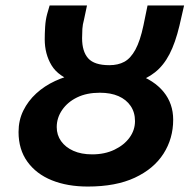

<svg xmlns="http://www.w3.org/2000/svg" viewBox="-20 -672 698 704"><path d="M302 12Q227 12 170 -11Q113 -34 80.5 -79Q48 -124 48 -188Q48 -231 65.5 -266.5Q83 -302 113 -329.5Q143 -357 182 -375Q221 -393 263 -401L258 -370Q194 -391 169 -432.5Q144 -474 144 -528Q144 -548 145.5 -573.5Q147 -599 153 -621L162 -652H299L288 -600Q283 -582 282 -566Q281 -550 281 -532Q281 -483 303.5 -458Q326 -433 381 -433Q413 -433 436 -445.5Q459 -458 476.5 -490Q494 -522 506 -579L521 -652H655L638 -578Q623 -515 601.5 -473.5Q580 -432 548.5 -407Q517 -382 474 -369L479 -401Q545 -378 580 -335Q615 -292 615 -233Q615 -164 579.5 -108.5Q544 -53 474.5 -20.5Q405 12 302 12ZM318 -106Q364 -106 399.5 -123Q435 -140 455 -167.5Q475 -195 475 -228Q475 -260 459 -283.5Q443 -307 414.5 -319.5Q386 -332 346 -332Q298 -332 263 -315Q228 -298 208 -269Q188 -240 188 -206Q188 -177 204 -154.5Q220 -132 249 -119Q278 -106 318 -106Z"/></svg>

Font: Source Sans 3 ExtraLight
Style: Bold Italic
Weight: 700
Italic angle: -11°
Version: Version 3.052;hotconv 1.1.0;makeotfexe 2.6.0